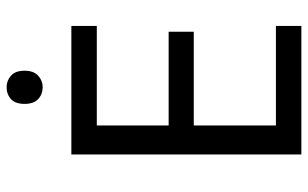

<svg xmlns="http://www.w3.org/2000/svg" viewBox="-200 -756 955 596"><g transform="rotate(-90 278.0 -457.5)"><path d="M496 0H97V-714H496V-635H187V-412H478V-334H187V-79H496ZM306 -915Q326 -915 341.5 -901.5Q357 -888 357 -859Q357 -831 341.5 -817Q326 -803 306 -803Q284 -803 269 -817Q254 -831 254 -859Q254 -888 269 -901.5Q284 -915 306 -915Z"/></g></svg>

Font: Noto Sans Lydian
Style: Regular
Weight: 400
Designer: Monotype Design Team
Foundry: Monotype Imaging Inc.
Version: Version 2.002; ttfautohint (v1.8.4.7-5d5b)